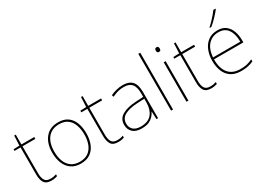

<svg xmlns="http://www.w3.org/2000/svg" viewBox="-21 -1491 3038 2225"><g transform="rotate(-30 1498.5 -378.0)"><path d="M212 -15Q237 -15 256 -18.5Q275 -22 291 -28V-3Q275 2 256.5 6Q238 10 212 10Q142 10 116.5 -30Q91 -70 91 -140V-503H10V-525L90 -528L96 -659H117V-528H289V-503H117V-143Q117 -82 137 -48.5Q157 -15 212 -15Z M834 -264Q834 -187 809.5 -124.5Q785 -62 734.5 -26Q684 10 605 10Q529 10 478.5 -26Q428 -62 403 -124Q378 -186 378 -264Q378 -390 439.5 -464Q501 -538 611 -538Q691 -538 740 -501.5Q789 -465 811.5 -403Q834 -341 834 -264ZM405 -264Q405 -191 427 -134.5Q449 -78 493.5 -46.5Q538 -15 605 -15Q675 -15 719.5 -47Q764 -79 785.5 -135.5Q807 -192 807 -264Q807 -333 787.5 -389.5Q768 -446 725 -479.5Q682 -513 611 -513Q512 -513 458.5 -447Q405 -381 405 -264Z M1106 -15Q1131 -15 1150 -18.5Q1169 -22 1185 -28V-3Q1169 2 1150.5 6Q1132 10 1106 10Q1036 10 1010.5 -30Q985 -70 985 -140V-503H904V-525L984 -528L990 -659H1011V-528H1183V-503H1011V-143Q1011 -82 1031 -48.5Q1051 -15 1106 -15Z M1477 -537Q1559 -537 1600 -492.5Q1641 -448 1641 -350V0H1619L1615 -103H1613Q1592 -57 1547 -23.5Q1502 10 1421 10Q1342 10 1301.5 -28Q1261 -66 1261 -129Q1261 -208 1327.5 -247.5Q1394 -287 1512 -294L1615 -300V-343Q1615 -433 1581 -472.5Q1547 -512 1477 -512Q1437 -512 1399.5 -503Q1362 -494 1319 -472L1310 -498Q1350 -516 1391.5 -526.5Q1433 -537 1477 -537ZM1514 -270Q1412 -265 1350.5 -232Q1289 -199 1289 -129Q1289 -76 1323 -45.5Q1357 -15 1421 -15Q1521 -15 1567.5 -72Q1614 -129 1615 -220V-275Z M1841 0H1815V-760H1841Z M2034 -721Q2052 -721 2056.5 -711.5Q2061 -702 2061 -690Q2061 -677 2056.5 -668Q2052 -659 2034 -659Q2019 -659 2014 -668Q2009 -677 2009 -690Q2009 -702 2014 -711.5Q2019 -721 2034 -721ZM2047 -528V0H2021V-528Z M2350 -15Q2375 -15 2394 -18.5Q2413 -22 2429 -28V-3Q2413 2 2394.5 6Q2376 10 2350 10Q2280 10 2254.5 -30Q2229 -70 2229 -140V-503H2148V-525L2228 -528L2234 -659H2255V-528H2427V-503H2255V-143Q2255 -82 2275 -48.5Q2295 -15 2350 -15Z M2744 -538Q2812 -538 2854 -505Q2896 -472 2916 -416.5Q2936 -361 2936 -291V-266H2543Q2542 -145 2596 -80Q2650 -15 2753 -15Q2801 -15 2835.5 -22Q2870 -29 2916 -50V-23Q2878 -6 2839.5 2Q2801 10 2753 10Q2670 10 2617.5 -25Q2565 -60 2540.5 -121Q2516 -182 2516 -259Q2516 -334 2541 -397.5Q2566 -461 2616.5 -499.5Q2667 -538 2744 -538ZM2744 -513Q2660 -513 2606.5 -456.5Q2553 -400 2544 -291H2909Q2910 -390 2869 -451.5Q2828 -513 2744 -513ZM2852 -759Q2826 -725 2785 -682Q2744 -639 2704 -606H2683V-612Q2706 -632 2732.5 -660Q2759 -688 2783.5 -716.5Q2808 -745 2822 -766H2852Z"/></g></svg>

Font: Noto Sans Bengali Thin
Style: Regular
Weight: 100
Designer: Jelle Bosma - Monotype Design Team
Foundry: Monotype Imaging Inc.
Version: Version 2.003; ttfautohint (v1.8.4.7-5d5b)